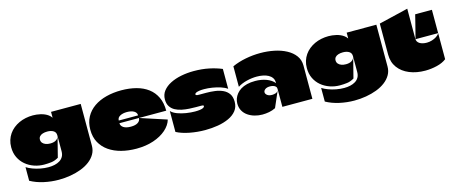

<svg xmlns="http://www.w3.org/2000/svg" viewBox="-49 -1362 5106 2163"><g transform="rotate(-15 2504.5 -281.0)"><path d="M893 -620H547Q547 -609 547 -587.5Q547 -566 547 -555Q547 -554 547 -553Q547 -552 546.5 -552Q546 -552 545 -554Q532 -573 513.5 -586.5Q495 -600 473 -609.5Q451 -619 427.5 -624.5Q404 -630 381 -632.5Q358 -635 338 -635Q295 -635 253.5 -626.5Q212 -618 175.5 -601Q139 -584 108.5 -559.5Q78 -535 56 -503Q34 -471 22 -433Q10 -395 10 -350Q10 -283 35.5 -230.5Q61 -178 104.5 -141.5Q148 -105 204 -85.5Q260 -66 321 -66Q363 -66 404 -71Q445 -76 487 -101L547 -336Q528 -278 448 -278Q418 -278 395 -286.5Q372 -295 358.5 -311Q345 -327 345 -350Q345 -372 358 -387Q371 -402 394.5 -409.5Q418 -417 448 -417Q470 -417 488 -412.5Q506 -408 519.5 -399.5Q533 -391 540 -378Q547 -365 547 -347V-162Q547 -124 532 -98Q517 -72 491 -56Q465 -40 431.5 -32.5Q398 -25 360 -25Q314 -25 267 -34Q220 -43 178.5 -58.5Q137 -74 108 -93V66Q176 104 262 123Q348 142 436 142Q505 142 572 130.5Q639 119 697 97Q755 75 799 41.5Q843 8 868 -35.5Q893 -79 893 -133Q893 -255 893 -377Q893 -499 893 -620Z M1374 -226Q1427 -226 1456 -245Q1485 -264 1486 -297L1795 -196Q1777 -133 1718.5 -81.5Q1660 -30 1571 0Q1482 30 1372 30Q1278 30 1196.5 9Q1115 -12 1053.5 -54.5Q992 -97 957 -161Q922 -225 922 -310Q922 -395 957 -459Q992 -523 1053.5 -565.5Q1115 -608 1197 -629Q1279 -650 1372 -650Q1467 -650 1546.5 -629Q1626 -608 1683.5 -564.5Q1741 -521 1772.5 -454.5Q1804 -388 1804 -297H1259Q1259 -297 1258.5 -297Q1258 -297 1258 -297Q1258 -297 1258 -296Q1258 -281 1266 -268Q1274 -255 1288.5 -245.5Q1303 -236 1324.5 -231Q1346 -226 1374 -226ZM1372 -397Q1323 -397 1291 -379.5Q1259 -362 1259 -330Q1259 -329 1259 -328.5Q1259 -328 1259 -328Q1259 -328 1259.5 -328Q1260 -328 1260 -328H1483Q1484 -328 1484 -328.5Q1484 -329 1484 -330Q1484 -346 1475.5 -358.5Q1467 -371 1452 -379.5Q1437 -388 1416.5 -392.5Q1396 -397 1372 -397Z M1822 -422Q1822 -479 1854.5 -521Q1887 -563 1943 -591.5Q1999 -620 2070 -634Q2141 -648 2218 -648Q2313 -648 2394.5 -631Q2476 -614 2542 -586V-354Q2514 -375 2468.5 -390Q2423 -405 2372.5 -413Q2322 -421 2277 -421Q2247 -421 2222.5 -417.5Q2198 -414 2183.5 -407Q2169 -400 2169 -389Q2169 -383 2173.5 -380Q2178 -377 2187 -376Q2196 -375 2210 -375Q2233 -375 2251 -375Q2269 -375 2291 -375Q2341 -375 2391.5 -368.5Q2442 -362 2483.5 -343Q2525 -324 2550 -288.5Q2575 -253 2575 -195Q2575 -134 2541.5 -91.5Q2508 -49 2450.5 -22.5Q2393 4 2321.5 16Q2250 28 2173 28Q2082 28 1993.5 11Q1905 -6 1842 -39V-283Q1867 -256 1913.5 -238.5Q1960 -221 2014.5 -212.5Q2069 -204 2117 -204Q2148 -204 2173 -207.5Q2198 -211 2212.5 -218.5Q2227 -226 2227 -238Q2227 -243 2224 -245Q2221 -247 2214.5 -248Q2208 -249 2197 -249Q2182 -249 2166 -249Q2150 -249 2137 -249Q2102 -249 2059.5 -251.5Q2017 -254 1975 -262.5Q1933 -271 1898.5 -289.5Q1864 -308 1843 -340.5Q1822 -373 1822 -422Z M2664 -584V-345Q2709 -374 2769 -389Q2829 -404 2888 -404Q2926 -404 2960.5 -397Q2995 -390 3021.5 -375.5Q3048 -361 3063.5 -338.5Q3079 -316 3079 -285Q3079 -284 3079 -282.5Q3079 -281 3079 -279.5Q3079 -278 3079 -276Q3064 -296 3040.5 -312Q3017 -328 2987.5 -339Q2958 -350 2925 -355.5Q2892 -361 2857 -361Q2803 -361 2761 -350.5Q2719 -340 2688.5 -321Q2658 -302 2638 -277Q2618 -252 2608 -224Q2598 -196 2598 -167Q2598 -119 2618 -83Q2638 -47 2672.5 -23Q2707 1 2750.5 13.5Q2794 26 2841 26Q2880 26 2919.5 18.5Q2959 11 2995 -7Q3016 -56 3037.5 -105Q3059 -154 3080 -203Q3068 -174 3045 -167Q3022 -160 3004 -160Q2967 -160 2947 -175.5Q2927 -191 2927 -210Q2927 -229 2946.5 -244Q2966 -259 3004 -259Q3021 -259 3038 -254.5Q3055 -250 3067 -239Q3079 -228 3079 -210Q3079 -158 3079 -105.5Q3079 -53 3079 0Q3114 0 3149 0Q3184 0 3219 0Q3254 0 3289 0Q3324 0 3359 0Q3394 0 3429 0Q3429 -97 3429 -194Q3429 -291 3429 -388Q3429 -454 3393 -503Q3357 -552 3295.5 -585Q3234 -618 3156 -634Q3078 -650 2994 -650Q2908 -650 2822.5 -633.5Q2737 -617 2664 -584Z M4341 -620H3995Q3995 -609 3995 -587.5Q3995 -566 3995 -555Q3995 -554 3995 -553Q3995 -552 3994.5 -552Q3994 -552 3993 -554Q3980 -573 3961.5 -586.5Q3943 -600 3921 -609.5Q3899 -619 3875.5 -624.5Q3852 -630 3829 -632.5Q3806 -635 3786 -635Q3743 -635 3701.5 -626.5Q3660 -618 3623.5 -601Q3587 -584 3556.5 -559.5Q3526 -535 3504 -503Q3482 -471 3470 -433Q3458 -395 3458 -350Q3458 -283 3483.5 -230.5Q3509 -178 3552.5 -141.5Q3596 -105 3652 -85.5Q3708 -66 3769 -66Q3811 -66 3852 -71Q3893 -76 3935 -101L3995 -336Q3976 -278 3896 -278Q3866 -278 3843 -286.5Q3820 -295 3806.5 -311Q3793 -327 3793 -350Q3793 -372 3806 -387Q3819 -402 3842.5 -409.5Q3866 -417 3896 -417Q3918 -417 3936 -412.5Q3954 -408 3967.5 -399.5Q3981 -391 3988 -378Q3995 -365 3995 -347V-162Q3995 -124 3980 -98Q3965 -72 3939 -56Q3913 -40 3879.5 -32.5Q3846 -25 3808 -25Q3762 -25 3715 -34Q3668 -43 3626.5 -58.5Q3585 -74 3556 -93V66Q3624 104 3710 123Q3796 142 3884 142Q3953 142 4020 130.5Q4087 119 4145 97Q4203 75 4247 41.5Q4291 8 4316 -35.5Q4341 -79 4341 -133Q4341 -255 4341 -377Q4341 -499 4341 -620Z M4725 -348Q4737 -394 4748.5 -439Q4760 -484 4771.5 -529.5Q4783 -575 4794 -620H4989V-348ZM4382 -261Q4382 -347 4382 -442Q4382 -537 4382 -622L4724 -704Q4724 -655 4724 -604Q4724 -553 4724 -502Q4724 -465 4724 -428Q4724 -391 4724 -355Q4724 -354 4724 -354Q4724 -354 4724 -353Q4724 -334 4732.5 -320Q4741 -306 4756.5 -296.5Q4772 -287 4793 -282Q4814 -277 4840 -277Q4869 -277 4899 -286Q4929 -295 4953.5 -311Q4978 -327 4989 -348V-44Q4946 -10 4878 6.5Q4810 23 4742 23Q4639 23 4557.5 -10.5Q4476 -44 4429 -107.5Q4382 -171 4382 -261Z"/></g></svg>

Font: Climate Crisis
Style: Regular
Weight: 400
Version: Version 1.003